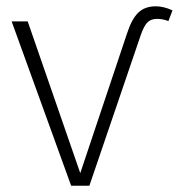

<svg xmlns="http://www.w3.org/2000/svg" viewBox="-20 -590 568 610"><path d="M264 0H206L17 -522H68L235 -40L383 -482Q398 -529 419 -549.5Q440 -570 475 -570Q500 -570 528 -557L515 -523Q498 -530 479 -530Q459 -530 448 -518.5Q437 -507 427 -478Z"/></svg>

Font: FiraGO ExtraLight
Style: Regular
Weight: 200
Designer: bBox Type
Foundry: bBox Type GmbH
Version: Version 1.001